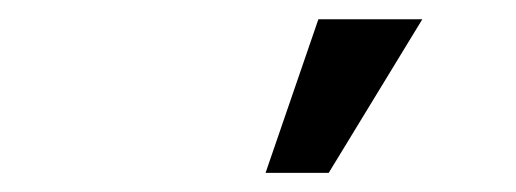

<svg xmlns="http://www.w3.org/2000/svg" viewBox="-20 -638 540 201"><path d="M258 -457 313.3 -617.8H422.1L324.1 -457Z"/></svg>

Font: Rokkitt SemiBold
Style: Italic
Weight: 600
Italic angle: -9°
Designer: Vernon Adams
Foundry: Vernon Adams
Version: Version 3.103